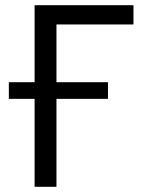

<svg xmlns="http://www.w3.org/2000/svg" viewBox="-20 -718 559 738"><path d="M113 -338H14V-402H113V-698H493V-624H197V-402H395V-338H197V0H113Z"/></svg>

Font: Aneliza
Style: Regular
Weight: 400
Designer: Mike Abbink, Paul van der Laan, Pieter van Rosmalen
Foundry: Bold Monday
Version: Version 3.001;September 8, 2019;FontCreator 11.5.0.2425 64-b